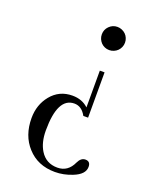

<svg xmlns="http://www.w3.org/2000/svg" viewBox="-128 -515 653 817"><g transform="rotate(20 198.0 -106.5)"><path d="M209 -390.1Q209 -411.6 224.1 -426.8Q239.7 -442.4 261.2 -442.4Q272 -442.4 281.7 -438.2Q291.5 -434.1 298.6 -427.2Q305.7 -420.4 309.8 -410.6Q314 -400.9 314 -390.1Q314 -378.9 309.8 -369.4Q305.7 -359.9 298.6 -352.8Q291.5 -345.7 281.7 -341.6Q272 -337.4 261.2 -337.4Q250 -337.4 240.5 -341.6Q231 -345.7 224.1 -352.8Q217.3 -359.9 213.1 -369.4Q209 -378.9 209 -390.1ZM253.9 -241.7H275.4V-36.6H253.9Q233.9 -73.2 200.7 -73.2Q125 -73.2 125 75.7Q125 129.9 147 165.5Q173.3 208 224.6 208Q272.5 208 294.4 159.7Q306.2 134.8 326.2 134.8Q349.1 134.8 349.1 159.7Q349.1 193.8 299.3 213.4Q260.7 229 221.2 229Q143.1 229 95.7 176.3Q49.8 126 49.8 46.9Q49.8 -13.2 85 -56.6Q122.1 -102.1 181.6 -102.1Q225.6 -102.1 253.9 -75.2Z"/></g></svg>

Font: Atsinvsda
Style: Regular
Weight: 400
Designer: Al Webster
Foundry: Al Webster and Michael Everson
Version: Version 2.000